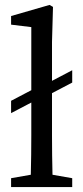

<svg xmlns="http://www.w3.org/2000/svg" viewBox="-20 -759 338 779"><path d="M25 0V-36L105 -50Q106 -91 106.5 -130.5Q107 -170 107 -210V-343L25 -300V-350L107 -393V-649L25 -659V-694L181 -739L195 -731L191 -589V-431L273 -474V-424L191 -381V-210Q191 -170 191.5 -130Q192 -90 193 -50L273 -36V0Z"/></svg>

Font: Source Serif Pro
Style: Regular
Weight: 400
Designer: Frank Grießhammer
Foundry: Adobe Systems Incorporated
Version: Version 3.001;hotconv 1.0.111;makeotfexe 2.5.65597